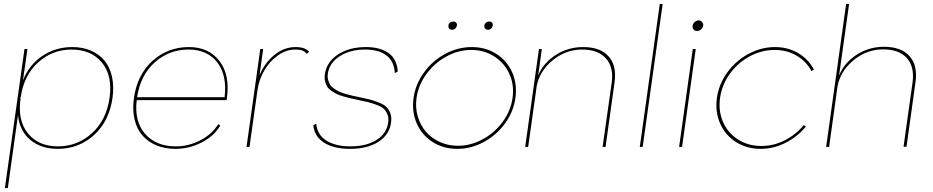

<svg xmlns="http://www.w3.org/2000/svg" viewBox="-20 -750 4761 980"><path d="M120.1 -500 97.2 -339.8Q128.9 -419.9 196.5 -464.8Q264.2 -509.8 349.1 -509.8Q401.4 -509.8 443.4 -491.9Q485.4 -474.1 512.9 -441.2Q540.5 -408.2 551.5 -359.1Q562.5 -310.1 554.2 -250Q537.1 -130.4 459.5 -60.3Q381.8 9.8 274.9 9.8Q190.4 9.8 135.3 -35.6Q80.1 -81.1 71.8 -162.1L20 210H4.9L90.8 -398.9L105 -500ZM84 -245.1 85 -247.1Q68.8 -135.7 122.6 -69.3Q176.3 -2.9 275.9 -2.9Q375 -2.9 449 -69.8Q522.9 -136.7 539.1 -250Q555.2 -364.3 500.2 -430.7Q445.3 -497.1 345.2 -497.1Q247.1 -497.1 174.3 -431.2Q101.6 -365.2 85.9 -253.9L85 -255.9Z M875.5 9.8Q821.8 9.8 778.6 -8.1Q735.4 -25.9 706.8 -58.8Q678.2 -91.8 666.7 -140.9Q655.3 -189.9 663.6 -250Q680.7 -369.6 758.8 -439.7Q836.9 -509.8 944.3 -509.8Q1045.4 -509.8 1100.3 -438.5Q1155.3 -367.2 1137.7 -246.1Q1137.7 -240.7 1136.7 -238.8H677.7Q665 -130.4 720.7 -66.7Q776.4 -2.9 877.4 -2.9Q941.9 -2.9 1001.7 -33.4Q1061.5 -64 1093.8 -116.2L1104.5 -108.9Q1071.3 -54.2 1008.1 -22.2Q944.8 9.8 875.5 9.8ZM679.7 -253.9H1126.5Q1139.6 -366.2 1088.9 -431.6Q1038.1 -497.1 942.4 -497.1Q842.8 -497.1 769.8 -431.6Q696.8 -366.2 679.7 -253.9Z M1489.3 -509.8Q1537.1 -509.8 1557.6 -485.8L1546.4 -475.1Q1536.6 -486.3 1524.2 -491.7Q1511.7 -497.1 1486.3 -497.1Q1440.9 -497.1 1398.7 -467.3Q1356.4 -437.5 1329.1 -390.4Q1301.8 -343.3 1294.4 -291L1253.4 0H1238.3L1308.6 -500H1323.2L1304.7 -366.2Q1330.6 -428.7 1380.1 -469.2Q1429.7 -509.8 1489.3 -509.8Z M1766.1 9.8Q1685.1 9.8 1635 -21.2Q1585 -52.2 1579.1 -110.8L1594.2 -118.2Q1599.1 -62 1645.8 -32.5Q1692.4 -2.9 1769 -2.9Q1850.1 -2.9 1902.1 -35.9Q1954.1 -68.8 1961.4 -125Q1964.8 -147.9 1957.8 -165.5Q1950.7 -183.1 1939.5 -194.1Q1928.2 -205.1 1903.3 -214.4Q1878.4 -223.6 1860.1 -228.3Q1841.8 -232.9 1807.1 -240.2Q1782.7 -245.1 1768.8 -248.3Q1754.9 -251.5 1732.9 -257.8Q1710.9 -264.2 1698.7 -270.3Q1686.5 -276.4 1671.6 -286.4Q1656.7 -296.4 1649.9 -307.9Q1643.1 -319.3 1639.2 -335.4Q1635.3 -351.6 1638.2 -371.1Q1646.5 -432.6 1704.1 -471.2Q1761.7 -509.8 1848.1 -509.8Q1918.9 -509.8 1962.4 -479.7Q2005.9 -449.7 2010.3 -384.8L1995.1 -377Q1992.2 -436.5 1952.9 -466.8Q1913.6 -497.1 1844.2 -497.1Q1767.6 -497.1 1714.6 -463.4Q1661.6 -429.7 1653.3 -374Q1650.9 -356.4 1654.8 -341.8Q1658.7 -327.1 1665.5 -316.7Q1672.4 -306.2 1686.5 -296.9Q1700.7 -287.6 1712.2 -282Q1723.6 -276.4 1744.6 -270.5Q1765.6 -264.6 1778.3 -261.7Q1791 -258.8 1814.5 -253.9Q1850.1 -246.6 1868.4 -241.9Q1886.7 -237.3 1913.3 -226.8Q1939.9 -216.3 1952.1 -204.3Q1964.4 -192.4 1972.2 -171.9Q1980 -151.4 1976.1 -125Q1967.8 -62 1911.4 -26.1Q1855 9.8 1766.1 9.8Z M2388.2 -509.8Q2458.5 -509.8 2513.4 -474.9Q2568.4 -439.9 2594.5 -380.1Q2620.6 -320.3 2610.8 -250Q2601.1 -179.7 2557.6 -119.9Q2514.2 -60.1 2449.2 -25.1Q2384.3 9.8 2314 9.8Q2243.2 9.8 2188.2 -25.1Q2133.3 -60.1 2107.2 -119.9Q2081.1 -179.7 2090.8 -250Q2100.6 -320.3 2144 -380.1Q2187.5 -439.9 2252.4 -474.9Q2317.4 -509.8 2388.2 -509.8ZM2106 -250Q2099.1 -201.2 2112.3 -156Q2125.5 -110.8 2153.8 -77.9Q2182.1 -44.9 2224.9 -25.4Q2267.6 -5.9 2316.9 -5.9Q2382.8 -5.9 2443.8 -39.1Q2504.9 -72.3 2545.9 -128.4Q2586.9 -184.6 2596.2 -250Q2605.5 -315.4 2580.3 -371.8Q2555.2 -428.2 2503.2 -461.7Q2451.2 -495.1 2385.3 -495.1Q2319.8 -495.1 2258.5 -461.7Q2197.3 -428.2 2156.2 -371.8Q2115.2 -315.4 2106 -250ZM2269 -620.1Q2269.5 -628.9 2276.6 -634.5Q2283.7 -640.1 2293.9 -640.1Q2302.7 -640.1 2308.1 -634.5Q2313.5 -628.9 2312 -620.1Q2310.5 -610.4 2303.7 -604.2Q2296.9 -598.1 2288.1 -598.1Q2278.3 -598.1 2272.9 -604.2Q2267.6 -610.4 2269 -620.1ZM2452.1 -620.1Q2453.6 -629.4 2460.9 -634.8Q2468.3 -640.1 2478 -640.1Q2486.8 -640.1 2491.7 -634.5Q2496.6 -628.9 2495.1 -620.1Q2493.7 -610.4 2487.1 -604.2Q2480.5 -598.1 2472.2 -598.1Q2461.9 -598.1 2456.3 -604.2Q2450.7 -610.4 2452.1 -620.1Z M2957 -509.8Q3043.9 -509.8 3086.4 -462.4Q3128.9 -415 3116.7 -329.1L3070.8 0H3055.7L3102.1 -327.1Q3113.3 -406.7 3072.8 -451.9Q3032.2 -497.1 2951.7 -497.1Q2866.7 -497.1 2799.6 -441.2Q2732.4 -385.3 2718.8 -307.1L2717.8 -299.8L2716.8 -291L2675.8 0H2660.6L2731 -500H2745.6L2727.1 -365.2Q2753.4 -428.7 2816.2 -469.2Q2878.9 -509.8 2957 -509.8Z M3347.7 -730H3362.3L3260.3 0H3245.6Z M3538.1 -591.8Q3526.9 -591.8 3520.3 -599.9Q3513.7 -607.9 3515.1 -619.1Q3516.6 -629.4 3525.9 -637.7Q3535.2 -646 3546.4 -646Q3556.2 -646 3563.5 -637.5Q3570.8 -628.9 3569.3 -619.1Q3567.9 -607.9 3558.1 -599.9Q3548.3 -591.8 3538.1 -591.8ZM3446.3 0 3516.1 -500H3531.2L3461.4 0Z M3936 -509.8Q4001.5 -509.8 4054.2 -478.8Q4106.9 -447.8 4134.3 -395L4122.1 -387.2Q4095.2 -437 4045.7 -466.1Q3996.1 -495.1 3934.1 -495.1Q3867.2 -495.1 3806.2 -462.2Q3745.1 -429.2 3704.8 -372.8Q3664.6 -316.4 3655.3 -250Q3646 -183.6 3670.7 -127.2Q3695.3 -70.8 3747.3 -37.8Q3799.3 -4.9 3866.2 -4.9Q3928.2 -4.9 3984.9 -33.4Q4041.5 -62 4083 -111.8L4093.3 -104Q4050.3 -51.8 3989.3 -21Q3928.2 9.8 3862.3 9.8Q3791.5 9.8 3736.6 -25.1Q3681.6 -60.1 3655.5 -119.9Q3629.4 -179.7 3639.2 -250Q3648.9 -320.3 3692.1 -380.1Q3735.4 -439.9 3800.3 -474.9Q3865.2 -509.8 3936 -509.8Z M4314 -730 4262.7 -363.8Q4288.1 -428.2 4351.1 -469.7Q4414.1 -511.2 4492.7 -511.2Q4579.6 -511.2 4622.3 -463.6Q4665 -416 4652.8 -330.1L4606.9 -1H4591.8L4637.7 -328.1Q4648.9 -408.7 4608.9 -453.4Q4568.8 -498 4487.8 -498Q4403.8 -498 4336.7 -442.6Q4269.5 -387.2 4254.9 -310.1L4211.9 0H4196.8L4298.8 -730Z"/></svg>

Font: Human Sans Thin
Style: Italic
Weight: 100
Italic angle: -8°
Designer: Tim Radville
Foundry: Continuum
Version: Version 1.000;FEAKit 1.0